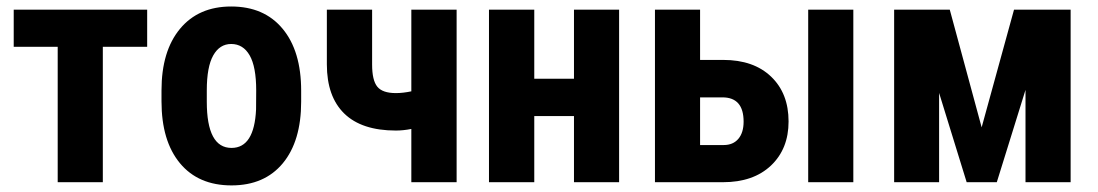

<svg xmlns="http://www.w3.org/2000/svg" viewBox="-20 -558 3363 588"><path d="M430.7 -414.6H294.9V0H156.7V-414.6H22V-528.3H430.7Z M474.6 -281.2Q474.6 -401.4 531.2 -469.7Q587.9 -538.1 688 -538.1Q789.1 -538.1 845.7 -469.7Q902.3 -401.4 902.3 -280.3V-246.6Q902.3 -126 846.2 -58.1Q790 9.8 689 9.8Q587.4 9.8 531 -58.3Q474.6 -126.5 474.6 -247.6ZM613.3 -246.6Q613.3 -105 689 -105Q758.8 -105 764.2 -223.1L764.6 -281.2Q764.6 -353.5 744.6 -388.4Q724.6 -423.3 688 -423.3Q652.8 -423.3 633.1 -388.4Q613.3 -353.5 613.3 -281.2Z M1378.4 0H1239.7V-163.1Q1215.3 -158.2 1192.4 -158.2Q1087.9 -158.2 1034.4 -210.2Q981 -262.2 981 -360.8V-528.3H1119.6V-360.4Q1119.6 -312 1135.5 -292.5Q1151.4 -272.9 1192.4 -272.9Q1213.9 -272.9 1239.7 -278.3V-528.3H1378.4Z M1876 0H1737.8V-202.6H1616.2V0H1477.5V-528.3H1616.2V-316.9H1737.8V-528.3H1876Z M2124 -374.5H2194.8Q2288.1 -374.5 2341.6 -323.2Q2395 -272 2395 -186Q2395 -102.1 2341.1 -51Q2287.1 0 2194.3 0H1985.8V-528.3H2124ZM2593.3 0H2455.1V-528.3H2593.3ZM2124 -259.8V-113.8H2196.3Q2225.1 -113.8 2241.2 -132.8Q2257.3 -151.9 2257.3 -185.5Q2257.3 -259.8 2192.4 -259.8Z M2986.3 -168 3085.4 -528.3H3258.8V0H3120.6V-282.7L3032.7 0H2940.4L2856 -273.4V0H2718.3V-528.3H2888.7Z"/></svg>

Font: Roboto Condensed
Style: Bold
Weight: 700
Designer: Google
Version: Version 2.134; 2016